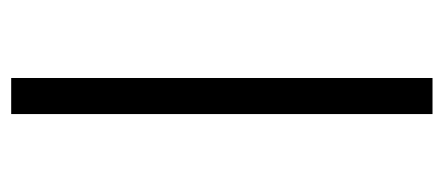

<svg xmlns="http://www.w3.org/2000/svg" viewBox="-242 -390 782 338"><g transform="rotate(-90 149.0 -221.0)"><path d="M180.7 149.4H117.2V-592.3H180.7Z"/></g></svg>

Font: IranNastaliq
Style: Regular
Weight: 400
Designer: Hossein Zahedi
Version: Version 1.5